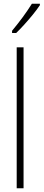

<svg xmlns="http://www.w3.org/2000/svg" viewBox="-20 -1015 235 1035"><path d="M107 0H70V-760H107ZM195 -987Q179 -963 156.5 -935.5Q134 -908 110 -881.5Q86 -855 67 -837H45V-849Q78 -889 103 -923Q128 -957 152 -995H195Z"/></svg>

Font: Noto Sans Lao Looped ExtraCondensed ExtraLight
Style: Regular
Weight: 200
Width: 2
Designer: Mark Frömberg, Ben Mitchell
Foundry: The Fontpad Ltd
Version: Version 1.002; ttfautohint (v1.8.4.7-5d5b)